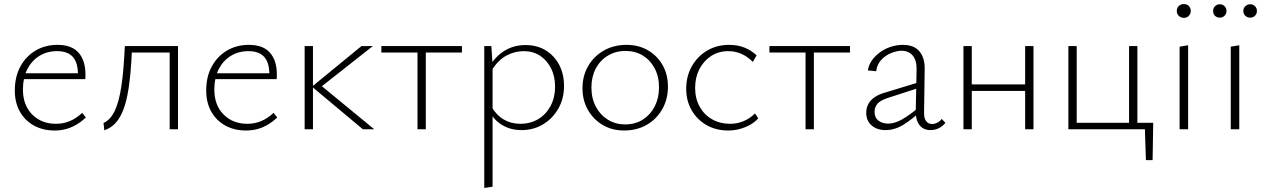

<svg xmlns="http://www.w3.org/2000/svg" viewBox="-20 -637 6231 946"><path d="M249 6Q191 6 147 -18.5Q103 -43 78 -87Q53 -131 53 -191Q53 -259 80.5 -309.5Q108 -360 155.5 -388Q203 -416 263 -416Q333 -416 367 -377.5Q401 -339 401 -271Q401 -265 401 -259Q401 -253 400 -247H364V-271Q364 -329 338.5 -357Q313 -385 261 -385Q212 -385 174 -361.5Q136 -338 114.5 -296Q93 -254 93 -196Q93 -119 138.5 -73Q184 -27 256 -27Q291 -27 323 -40Q355 -53 385 -81L403 -58Q377 -34 351.5 -20Q326 -6 301 0Q276 6 249 6ZM82 -247 88 -276H393V-247Z M494 5 490 -31Q525 -47 546 -92Q567 -137 578.5 -215.5Q590 -294 595 -410H631Q628 -331 622 -269Q616 -207 606 -160Q596 -113 580.5 -79.5Q565 -46 544 -25.5Q523 -5 494 5ZM816 0V-410H857V0ZM616 -378V-410H834V-378Z M1192 6Q1134 6 1090 -18.5Q1046 -43 1021 -87Q996 -131 996 -191Q996 -259 1023.5 -309.5Q1051 -360 1098.5 -388Q1146 -416 1206 -416Q1276 -416 1310 -377.5Q1344 -339 1344 -271Q1344 -265 1344 -259Q1344 -253 1343 -247H1307V-271Q1307 -329 1281.5 -357Q1256 -385 1204 -385Q1155 -385 1117 -361.5Q1079 -338 1057.5 -296Q1036 -254 1036 -196Q1036 -119 1081.5 -73Q1127 -27 1199 -27Q1234 -27 1266 -40Q1298 -53 1328 -81L1346 -58Q1320 -34 1294.5 -20Q1269 -6 1244 0Q1219 6 1192 6ZM1025 -247 1031 -276H1336V-247Z M1768 0 1517 -210 1761 -410H1817L1548 -198V-227L1824 0ZM1481 0V-410H1522V0Z M2037 0V-410H2078V0ZM1859 -378V-410H2256V-378Z M2549 4Q2496 4 2454 -21Q2412 -46 2388 -95L2402 -111Q2425 -70 2461.5 -48.5Q2498 -27 2543 -27Q2594 -27 2632.5 -50.5Q2671 -74 2693 -115.5Q2715 -157 2715 -210Q2715 -260 2695.5 -299.5Q2676 -339 2641.5 -362Q2607 -385 2560 -385Q2517 -385 2476 -363.5Q2435 -342 2403 -291L2386 -301Q2419 -358 2465 -386.5Q2511 -415 2569 -415Q2627 -415 2669.5 -388.5Q2712 -362 2735.5 -317Q2759 -272 2759 -213Q2759 -151 2731 -102Q2703 -53 2656 -24.5Q2609 4 2549 4ZM2366 289V-410H2401L2407 -317V283Z M3055 6Q2996 6 2950 -21Q2904 -48 2877 -95Q2850 -142 2850 -202Q2850 -264 2878.5 -312.5Q2907 -361 2956 -388.5Q3005 -416 3067 -416Q3126 -416 3172 -389.5Q3218 -363 3244.5 -316.5Q3271 -270 3271 -210Q3271 -148 3243 -99Q3215 -50 3166.5 -22Q3118 6 3055 6ZM3060 -24Q3111 -24 3148.5 -48.5Q3186 -73 3206.5 -114Q3227 -155 3227 -206Q3227 -260 3205.5 -300.5Q3184 -341 3147 -363.5Q3110 -386 3062 -386Q3013 -386 2974.5 -362.5Q2936 -339 2915 -298.5Q2894 -258 2894 -206Q2894 -152 2916 -111Q2938 -70 2975.5 -47Q3013 -24 3060 -24Z M3568 6Q3508 6 3461.5 -20.5Q3415 -47 3388 -93.5Q3361 -140 3361 -200Q3361 -262 3389 -311Q3417 -360 3464.5 -388Q3512 -416 3573 -416Q3614 -416 3648 -402.5Q3682 -389 3708 -364L3689 -332Q3665 -357 3634.5 -371Q3604 -385 3568 -385Q3520 -385 3483 -360.5Q3446 -336 3425.5 -295.5Q3405 -255 3405 -204Q3405 -151 3427.5 -111Q3450 -71 3489 -49Q3528 -27 3577 -27Q3613 -27 3644.5 -40.5Q3676 -54 3700 -78L3716 -54Q3697 -33 3672 -20Q3647 -7 3621 -0.5Q3595 6 3568 6Z M3949 0V-410H3990V0ZM3771 -378V-410H4168V-378Z M4564 4Q4530 4 4510.5 -20.5Q4491 -45 4492 -92L4496 -291Q4497 -325 4488 -345.5Q4479 -366 4462 -376.5Q4445 -387 4423 -387Q4399 -387 4370.5 -375.5Q4342 -364 4321.5 -341.5Q4301 -319 4297 -286L4256 -290Q4260 -318 4277 -341Q4294 -364 4318 -381Q4342 -398 4371 -407Q4400 -416 4429 -416Q4483 -416 4510 -384Q4537 -352 4536 -297L4533 -85Q4532 -56 4542.5 -41Q4553 -26 4573 -26Q4585 -26 4598 -32.5Q4611 -39 4620 -51L4638 -32Q4625 -15 4606 -5.5Q4587 4 4564 4ZM4343 4Q4301 4 4274.5 -19Q4248 -42 4248 -81Q4248 -104 4257.5 -123Q4267 -142 4288.5 -157.5Q4310 -173 4348 -183L4515 -234L4520 -208L4359 -156Q4317 -143 4303 -125.5Q4289 -108 4289 -87Q4289 -57 4308.5 -42.5Q4328 -28 4356 -28Q4389 -28 4426 -49.5Q4463 -71 4506 -107L4517 -89Q4475 -50 4432 -23Q4389 4 4343 4Z M5031 0V-410H5072V0ZM4727 0V-410H4768V0ZM4746 -189V-221H5052V-189Z M5543 0V-410H5584V0ZM5263 0V-32H5564V0ZM5244 0V-410H5285V0ZM5562 0V-32H5662L5644 0ZM5626 152 5620 -32H5662L5659 152Z M5792 0V-407L5834 -414V0ZM5813 -549Q5798 -549 5788 -559Q5778 -569 5778 -583Q5778 -598 5788 -607.5Q5798 -617 5813 -617Q5828 -617 5837.5 -607.5Q5847 -598 5847 -583Q5847 -569 5837.5 -559Q5828 -549 5813 -549Z M6044 0V-407L6086 -414V0ZM5990 -550Q5976 -550 5966.5 -559Q5957 -568 5957 -583Q5957 -597 5966.5 -606.5Q5976 -616 5990 -616Q6004 -616 6013.5 -606.5Q6023 -597 6023 -583Q6023 -569 6013.5 -559.5Q6004 -550 5990 -550ZM6140 -550Q6126 -550 6116 -559Q6106 -568 6106 -583Q6106 -597 6116 -606.5Q6126 -616 6140 -616Q6154 -616 6163.5 -606.5Q6173 -597 6173 -583Q6173 -569 6163.5 -559.5Q6154 -550 6140 -550Z"/></svg>

Font: Ysabeau Office ExtraLight
Style: Regular
Weight: 250
Designer: Christian Thalmann (Catharsis Fonts)
Version: Version 2.001;gftools[0.9.30]; featfreeze: tnum,lnum,ss02